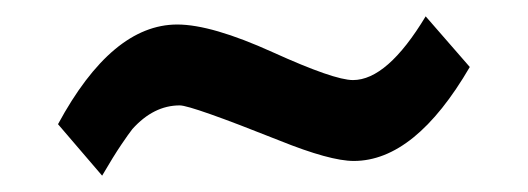

<svg xmlns="http://www.w3.org/2000/svg" viewBox="-20 -366 646 235"><path d="M555 -284Q488 -169 413 -169Q384 -169 322 -194Q214 -237 200 -237Q168 -237 142 -208Q138 -203 128.5 -189Q119 -175 105 -151L51 -214Q117 -336 197 -336Q239 -336 314 -302Q389 -268 412 -268Q454 -268 501 -346Z"/></svg>

Font: GFS Didot
Style: Bold Italic
Weight: 700
Italic angle: -12°
Designer: Designed by Takis Katsoulidis and George D. Matthiopoulos.
Foundry: Designed by Takis Katsoulidis and George D. Matthiopoulos.
Version: Version 1.0